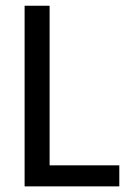

<svg xmlns="http://www.w3.org/2000/svg" viewBox="-20 -662 460 682"><path d="M156.2 -74.7H403.8V0H67.4V-641.6H156.2Z"/></svg>

Font: Carlito
Style: Regular
Weight: 400
Designer: Lukasz Dziedzic
Foundry: tyPoland Lukasz Dziedzic
Version: Version 1.103; Beta1; all basic design good, some composites